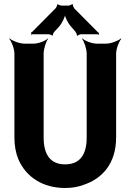

<svg xmlns="http://www.w3.org/2000/svg" viewBox="-20 -929 655 959"><path d="M305 -108C234 -108 198 -154 198 -242V-661C198 -685 210 -722 220 -735L219 -737C208 -725 172 -711 148 -711H102C78 -711 41 -725 28 -737L26 -735C38 -722 52 -685 52 -661V-242C52 -201 59 -164 72 -133C111 -43 196 10 305 10C338 10 370 5 398 -6C492 -37 560 -114 560 -242V-661C560 -685 574 -722 586 -735L584 -737C571 -725 534 -711 510 -711H463C439 -711 403 -725 392 -737L390 -735C400 -722 413 -685 413 -661V-242C413 -154 377 -108 305 -108ZM471 -766 351 -887C348 -891 342 -904 344 -907L340 -909C338 -905 326 -901 322 -901H287C283 -901 271 -905 269 -908L266 -907C267 -904 261 -891 258 -888L140 -769C139 -768 137 -768 136 -768L135 -765C135 -764 137 -763 137 -762C137 -760 135 -758 134 -757L136 -755C137 -756 139 -758 141 -758H223C227 -758 239 -754 241 -751L244 -752C242 -755 249 -768 252 -771L276 -797C289 -812 306 -845 306 -861H303C303 -845 321 -811 334 -797L356 -772C359 -768 366 -755 364 -752L368 -750C369 -754 381 -758 385 -758H470C471 -758 472 -756 473 -755L476 -758C475 -759 473 -760 473 -761C473 -762 474 -762 475 -763L473 -766Z"/></svg>

Font: Asimov
Style: EdgeNar
Weight: 500
Designer: Google
Version: Version 2.000980: 2014